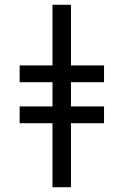

<svg xmlns="http://www.w3.org/2000/svg" viewBox="-20 -781 516 801"><path d="M276 -761V-508H414V-438H276V-337H414V-267H276V0H199V-267H62V-337H199V-438H62V-508H199V-761Z"/></svg>

Font: Noto Sans SemiCondensed
Style: Regular
Weight: 400
Width: 4
Designer: Monotype Design Team
Foundry: Monotype Imaging Inc.
Version: Version 2.013; ttfautohint (v1.8.4.7-5d5b)